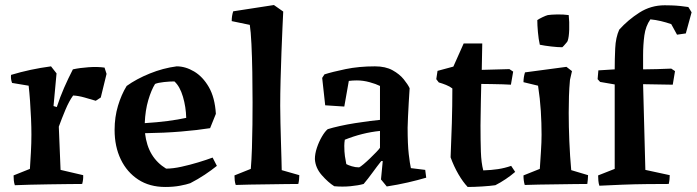

<svg xmlns="http://www.w3.org/2000/svg" viewBox="-20 -732 2772 764"><path d="M39 5Q36 -4 35 -14Q34 -24 34 -34L99 -60Q101 -90 103 -126.5Q105 -163 105 -197Q105 -225 103.5 -260.5Q102 -296 99.5 -330.5Q97 -365 94 -391L28 -402Q25 -410 24 -418Q23 -426 24 -434Q100 -457 183 -468L205 -440L193 -310L206 -306Q219 -346 235 -382.5Q251 -419 270 -456Q297 -462 332.5 -464.5Q368 -467 396 -463L404 -438L381 -344L361 -331Q341 -337 316.5 -344Q292 -351 271 -352Q255 -330 240.5 -295.5Q226 -261 214 -228L221 -56L311 -35Q312 -18 307 0Q285 0 249.5 0.5Q214 1 174.5 1.5Q135 2 98.5 3Q62 4 39 5Z M638 12Q575 12 530 -17.5Q485 -47 460.5 -98Q436 -149 436 -215Q436 -266 449.5 -311Q463 -356 484 -390Q523 -418 576 -439.5Q629 -461 683 -468Q718 -468 752.5 -447.5Q787 -427 811 -385.5Q835 -344 839 -279L816 -222Q766 -214 699.5 -208.5Q633 -203 557 -202Q563 -152 584 -117.5Q605 -83 641 -61Q668 -61 702 -68.5Q736 -76 769 -86Q802 -96 826 -105L843 -72Q822 -55 795 -37Q768 -19 737 -3Q723 2 696.5 7Q670 12 638 12ZM556 -242Q605 -245 647 -250.5Q689 -256 721 -263Q720 -306 708 -347Q696 -388 674 -408Q656 -408 632.5 -405.5Q609 -403 597 -398Q582 -374 570 -333.5Q558 -293 556 -242Z M918 4Q915 -5 914 -14.5Q913 -24 913 -34L978 -60Q981 -96 982.5 -142.5Q984 -189 984.5 -237Q985 -285 985 -324Q985 -382 984 -444Q983 -506 980.5 -557Q978 -608 974 -633L902 -648Q902 -669 908 -687L1070 -712L1107 -686Q1106 -665 1104 -622Q1102 -579 1100 -524.5Q1098 -470 1096.5 -414Q1095 -358 1095 -311Q1095 -280 1096 -242Q1097 -204 1098 -166.5Q1099 -129 1100 -99Q1101 -69 1101 -55L1171 -35Q1171 -27 1170 -17.5Q1169 -8 1167 0Q1146 0 1113.5 0.5Q1081 1 1044 1.5Q1007 2 973.5 2.5Q940 3 918 4Z M1427 0Q1406 6 1374.5 9Q1343 12 1310 9Q1286 -6 1260.5 -35Q1235 -64 1233 -99Q1233 -120 1241 -144Q1249 -168 1261 -188.5Q1273 -209 1284 -218Q1303 -224 1332 -230.5Q1361 -237 1393 -242Q1425 -247 1452 -250.5Q1479 -254 1492 -255V-390Q1476 -398 1450.5 -405Q1425 -412 1400 -412Q1392 -412 1383.5 -411.5Q1375 -411 1368 -410L1350 -308L1274 -313L1262 -422L1271 -436Q1302 -446 1355 -457Q1408 -468 1472 -468Q1514 -468 1542 -452.5Q1570 -437 1586.5 -416.5Q1603 -396 1610 -381Q1608 -355 1606.5 -324.5Q1605 -294 1603.5 -267Q1602 -240 1602 -224Q1602 -157 1606.5 -118.5Q1611 -80 1615 -63L1672 -56L1676 -25Q1642 -15 1603 -6Q1564 3 1519 10L1496 -18L1503 -91H1497Q1481 -71 1462.5 -45.5Q1444 -20 1427 0ZM1358 -79Q1365 -75 1379.5 -70.5Q1394 -66 1409 -66Q1414 -68 1426.5 -78.5Q1439 -89 1452.5 -102Q1466 -115 1477.5 -127Q1489 -139 1492 -144V-211Q1422 -204 1352 -176Q1351 -170 1350.5 -163.5Q1350 -157 1350 -152Q1350 -128 1352.5 -110.5Q1355 -93 1358 -79Z M1841 12Q1822 -8 1804 -39Q1786 -70 1773 -106Q1776 -174 1778 -242.5Q1780 -311 1780 -380Q1770 -388 1755 -394Q1740 -400 1726 -404L1716 -417L1721 -450L1784 -467L1825 -559H1899L1897 -454L2007 -457L2022 -447L2013 -395Q2003 -396 1980.5 -396.5Q1958 -397 1934 -397.5Q1910 -398 1895 -398Q1894 -366 1893.5 -331Q1893 -296 1892.5 -268.5Q1892 -241 1892 -232Q1892 -173 1893.5 -128.5Q1895 -84 1903 -54Q1935 -55 1961.5 -59Q1988 -63 2014 -72L2030 -48Q2014 -34 1992.5 -19.5Q1971 -5 1951 5Q1930 8 1898 10Q1866 12 1841 12Z M2068 4Q2063 -13 2063 -34L2128 -60Q2130 -91 2132.5 -129Q2135 -167 2135 -196Q2135 -242 2132 -290.5Q2129 -339 2121 -391L2063 -405Q2063 -424 2069 -444L2234 -466L2256 -449L2248 -414Q2245 -381 2244 -349Q2243 -317 2243 -283Q2243 -229 2245.5 -169.5Q2248 -110 2253 -55L2320 -35Q2320 -27 2319 -17.5Q2318 -8 2317 0Q2296 0 2263 0.5Q2230 1 2193.5 1.5Q2157 2 2123.5 2.5Q2090 3 2068 4ZM2128 -554Q2123 -576 2120.5 -604Q2118 -632 2118 -652Q2125 -657 2138.5 -663.5Q2152 -670 2160 -672Q2173 -674 2197 -674.5Q2221 -675 2243 -672Q2246 -645 2245 -614.5Q2244 -584 2239 -570Q2239 -568 2234 -562Q2229 -556 2223.5 -550Q2218 -544 2217 -544Q2200 -544 2173.5 -547Q2147 -550 2128 -554Z M2365 7Q2362 -2 2361 -13Q2360 -24 2360 -34L2426 -60V-396L2368 -406L2358 -417L2361 -452L2426 -456Q2426 -496 2428 -539.5Q2430 -583 2444 -614Q2479 -653 2524.5 -682Q2570 -711 2625 -711Q2635 -711 2652.5 -710.5Q2670 -710 2688.5 -708Q2707 -706 2719 -704L2732 -683L2709 -599L2674 -594L2651 -636Q2631 -643 2610 -648Q2589 -653 2568 -655Q2549 -628 2544 -591Q2539 -554 2539 -512V-456Q2567 -456 2595 -457Q2623 -458 2651 -459L2666 -449L2657 -395L2539 -397L2548 -56L2645 -35Q2645 -27 2644 -17.5Q2643 -8 2641 0Q2605 0 2555 0.5Q2505 1 2454.5 3Q2404 5 2365 7Z"/></svg>

Font: Labrada SemiBold
Style: Regular
Weight: 600
Designer: Mercedes Jáuregui
Foundry: Omnibus-Type Team
Version: Version 1.000; ttfautohint (v1.8.4.7-5d5b)